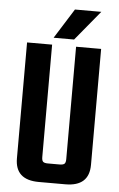

<svg xmlns="http://www.w3.org/2000/svg" viewBox="-56 -839 545 878"><g transform="rotate(5 217.0 -400.0)"><path d="M272 -631H387V-99Q387 0 278 0H156Q47 0 47 -99V-631H162V-115Q162 -99 168 -93.5Q174 -88 190 -88H243Q260 -88 266 -93.5Q272 -99 272 -115ZM373 -800 260 -663H166L252 -800Z"/></g></svg>

Font: Teko Medium
Style: Regular
Weight: 500
Designer: Manushi Parikh, Jonny Pinhorn
Foundry: Indian Type Foundry
Version: Version 1.106;PS 1.0;hotconv 1.0.78;makeotf.lib2.5.61930; tt